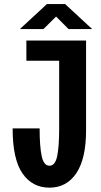

<svg xmlns="http://www.w3.org/2000/svg" viewBox="-20 -896 490 928"><path d="M219 11Q136 11 88.5 -58Q41 -127 41 -275.5H171.5Q171.5 -188 181.5 -141.5Q191.5 -95 219 -95Q247 -95 256.5 -142Q266 -189 266 -275V-602.5H107.5V-700H396V-266.5Q396 -129 349 -59Q302 11 219 11ZM76 -755.5 207 -876.5H294.5L425.5 -755.5H311.5L251 -816L190 -755.5Z"/></svg>

Font: Trispace Condensed SemiBold
Style: Regular
Weight: 600
Width: 3
Designer: Tyler Finck
Foundry: Etcetera Type Company
Version: Version 1.210; ttfautohint (v1.8.3)